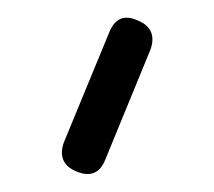

<svg xmlns="http://www.w3.org/2000/svg" viewBox="-20 -746 240 215"><path d="M65.5 -554C65.5 -554 65.5 -554 65.5 -554C51 -560 46 -571 51.5 -586.5C51.5 -586.5 51.5 -586.5 51.5 -586.5C51.5 -586.5 102 -709 102 -709C108.5 -725.5 119 -730 134.5 -723C134.5 -723 134.5 -723 134.5 -723C149 -717 154 -706 148.5 -690.5C148.5 -690.5 148.5 -690.5 148.5 -690.5C148.5 -690.5 98 -567.5 98 -567.5C92 -552 81 -547.5 65.5 -554Z"/></svg>

Font: Jura-Fortis-Regular
Style: Regular
Weight: 500
Designer: Daniel Johnson, Alexei Vanyashin, Mirko Velimirovic
Foundry: Daniel Johnson
Version: ""